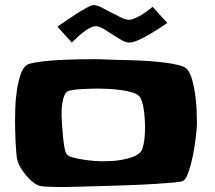

<svg xmlns="http://www.w3.org/2000/svg" viewBox="-20 -870 856 766"><path d="M765.6 -386.7Q765.6 -378.9 765.6 -371.6Q765.6 -364.3 764.6 -356.4Q763.7 -342.8 759.8 -311.5Q755.9 -280.3 749 -246.6Q742.2 -212.9 732.4 -184.6Q722.7 -156.2 710.9 -148.4Q705.1 -144.5 671.4 -141.6Q637.7 -138.7 589.4 -135.7Q541 -132.8 484.4 -130.9Q427.7 -128.9 376.5 -127.4Q325.2 -126 286.6 -125Q248 -124 235.4 -124Q229.5 -124 215.3 -124Q201.2 -124 185.5 -124.5Q169.9 -125 156.2 -126Q142.6 -127 136.7 -128.9Q123 -133.8 109.4 -145Q95.7 -156.2 84 -170.4Q72.3 -184.6 63 -199.7Q53.7 -214.8 49.8 -228.5Q46.9 -239.3 44.9 -261.2Q43 -283.2 42 -307.1Q41 -331.1 40.5 -353.5Q40 -376 40 -387.7Q40 -406.2 41 -439Q42 -471.7 46.9 -505.9Q51.8 -540 61 -569.8Q70.3 -599.6 87.9 -611.3Q95.7 -616.2 117.2 -620.1Q138.7 -624 168 -627Q197.3 -629.9 230.5 -631.3Q263.7 -632.8 295.4 -633.3Q327.1 -633.8 354.5 -633.8Q381.8 -633.8 398.4 -632.8Q413.1 -631.8 440.4 -631.3Q467.8 -630.9 501.5 -629.9Q535.2 -628.9 571.3 -626.5Q607.4 -624 638.7 -620.1Q669.9 -616.2 693.8 -609.9Q717.8 -603.5 725.6 -594.7Q738.3 -581.1 746.1 -553.7Q753.9 -526.4 758.3 -495.6Q762.7 -464.8 764.2 -435.1Q765.6 -405.3 765.6 -386.7ZM558.6 -366.2Q558.6 -377.9 557.6 -393.6Q556.6 -409.2 554.7 -425.3Q552.7 -441.4 548.8 -456.5Q544.9 -471.7 539.1 -481.4Q531.2 -494.1 508.8 -501Q486.3 -507.8 459.5 -511.2Q432.6 -514.6 406.7 -515.6Q380.9 -516.6 368.2 -516.6Q361.3 -516.6 343.8 -516.1Q326.2 -515.6 307.1 -514.6Q288.1 -513.7 271.5 -511.2Q254.9 -508.8 250 -505.9Q241.2 -500 236.3 -487.8Q231.4 -475.6 229 -460.9Q226.6 -446.3 226.1 -432.1Q225.6 -418 225.6 -409.2Q225.6 -400.4 227.1 -377.4Q228.5 -354.5 231 -328.6Q233.4 -302.7 237.3 -281.2Q241.2 -259.8 247.1 -253.9Q253.9 -246.1 272.9 -241.2Q292 -236.3 314 -232.9Q335.9 -229.5 356.4 -228Q377 -226.6 385.7 -226.6Q401.4 -226.6 422.9 -227.5Q444.3 -228.5 466.3 -232.4Q488.3 -236.3 507.8 -243.2Q527.3 -250 539.1 -261.7Q545.9 -268.6 549.8 -282.2Q553.7 -295.9 555.7 -311.5Q557.6 -327.1 558.1 -342.3Q558.6 -357.4 558.6 -366.2ZM647.5 -778.3Q636.7 -770.5 616.2 -757.3Q595.7 -744.1 573.7 -731.4Q551.8 -718.8 530.8 -709.5Q509.8 -700.2 497.1 -700.2Q482.4 -700.2 464.4 -710.4Q446.3 -720.7 427.7 -732.9Q409.2 -745.1 392.1 -755.4Q375 -765.6 362.3 -765.6Q351.6 -765.6 337.9 -758.3Q324.2 -751 310.5 -740.2Q296.9 -729.5 285.2 -718.3Q273.4 -707 266.6 -700.2L209 -763.7Q217.8 -769.5 238.3 -783.7Q258.8 -797.9 281.2 -812.5Q303.7 -827.1 324.2 -838.4Q344.7 -849.6 352.5 -849.6Q366.2 -849.6 384.8 -840.3Q403.3 -831.1 423.3 -820.3Q443.4 -809.6 462.4 -800.3Q481.4 -791 495.1 -791Q504.9 -791 518.1 -796.9Q531.2 -802.7 544.4 -810.5Q557.6 -818.4 569.3 -827.6Q581.1 -836.9 588.9 -842.8Z"/></svg>

Font: Slackey
Style: Regular
Weight: 400
Designer: Squid
Foundry: Font Diner, Inc DBA Sideshow
Version: Version 1.000